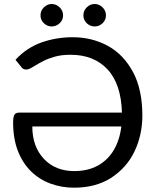

<svg xmlns="http://www.w3.org/2000/svg" viewBox="-20 -908 762 936"><path d="M341 7Q280 7 226 -13Q172 -33 131.2 -72.8Q90.5 -112.5 67.2 -172.2Q44 -232 44 -311Q44 -338 50.2 -348.5Q56.5 -359 74 -359H574.5Q570.5 -498.5 504 -570Q437.5 -641 324 -641Q281 -641 249 -632.2Q217 -623.5 193.2 -611.5Q169.5 -599.5 152 -588.5Q138.5 -580 127.8 -574.5Q117 -569 108 -569Q92.5 -569 84.5 -580.5L55.5 -616.5Q109.5 -675 182 -701Q254.5 -726.5 334.5 -726.5Q428.5 -726.5 506 -684.2Q583.5 -642 630.5 -553Q674 -468 674 -345Q674 -250.5 635.8 -170Q597.5 -89.5 519.5 -39.5Q445 7 341 7ZM342 -74Q408.5 -74 457 -100.8Q505.5 -127.5 534.5 -176.2Q563.5 -225 571.5 -291.5H137.5Q137.5 -193.5 194 -133.5Q250 -74 342 -74ZM231.5 -779Q211 -779 194.2 -794.5Q177.5 -810 177.5 -833Q177.5 -856.5 194.2 -872.5Q211 -888.5 231.5 -888.5Q254 -888.5 270.8 -872.2Q287.5 -856 287.5 -833Q287.5 -810.5 270.8 -794.8Q254 -779 231.5 -779ZM441.5 -779Q419.5 -779 403 -794.8Q386.5 -810.5 386.5 -833Q386.5 -856 403 -872.2Q419.5 -888.5 441.5 -888.5Q463.5 -888.5 480 -872.2Q496.5 -856 496.5 -833Q496.5 -810.5 480 -794.8Q463.5 -779 441.5 -779Z"/></svg>

Font: Verano Sans
Style: Regular
Weight: 400
Designer: Lukasz Dziedzic with Adam Twardoch and Botio Nikoltchev
Foundry: tyPoland Lukasz Dziedzic
Version: Version 3.001;December 28, 2019;FontCreator 12.0.0.2547 64-b